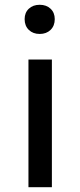

<svg xmlns="http://www.w3.org/2000/svg" viewBox="-20 -783 336 803"><path d="M99 -534H197V0H99ZM83 -703Q83 -730 100.5 -746.5Q118 -763 146 -763Q174 -763 191.5 -746.5Q209 -730 209 -703Q209 -675 191.5 -658Q174 -641 146 -641Q118 -641 100.5 -658Q83 -675 83 -703Z"/></svg>

Font: Nebula Sans Medium
Style: Regular
Weight: 500
Designer: Paul D. Hunt for Adobe (as Source Sans)
Foundry: Nebula Entertainment & Broadcasting LLC
Version: Version 1.010